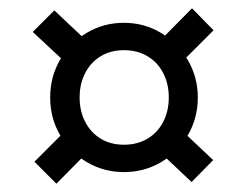

<svg xmlns="http://www.w3.org/2000/svg" viewBox="-20 -537 595 463"><path d="M101 -302Q101 -352 125 -393Q149 -434 189.5 -458Q230 -482 279 -482Q328 -482 368.5 -457.5Q409 -433 433 -392Q457 -351 457 -302Q457 -252 433 -211Q409 -170 368.5 -146Q328 -122 279 -122Q230 -122 189.5 -146Q149 -170 125 -211Q101 -252 101 -302ZM116 -94 63 -147 149 -233 202 -181ZM148 -377 59 -460 111 -512 200 -428ZM387 -302Q387 -335 373.5 -361Q360 -387 335.5 -401.5Q311 -416 279 -416Q247 -416 223 -401.5Q199 -387 185.5 -361Q172 -335 172 -302Q172 -269 185.5 -243Q199 -217 223 -202.5Q247 -188 279 -188Q311 -188 335.5 -202.5Q360 -217 373.5 -243Q387 -269 387 -302ZM442 -98 353 -182 406 -234 494 -151ZM409 -378 357 -430 443 -517 495 -464Z"/></svg>

Font: Our Lexend Light
Style: Regular
Weight: 300
Designer: Bonnie Shaver-Troup, Thomas Jockin
Foundry: Lexend
Version: Version 1.007